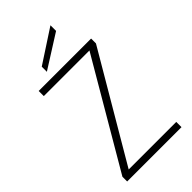

<svg xmlns="http://www.w3.org/2000/svg" viewBox="-276 -987 1062 1062"><g transform="rotate(-45 255.5 -455.5)"><path d="M43 0V-37L408 -660H51V-700H461V-662L96 -41H468V0ZM158 -743V-783L354 -911V-867Z"/></g></svg>

Font: DM Sans 24pt ExtraLight
Style: Regular
Weight: 250
Designer: Colophon Foundry, Jonny Pinhorn
Foundry: Colophon Foundry
Version: Version 4.004;gftools[0.9.30]